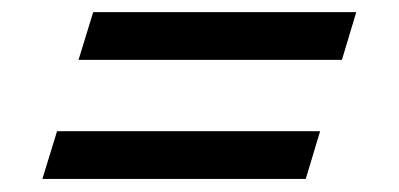

<svg xmlns="http://www.w3.org/2000/svg" viewBox="-20 -412 640 308"><path d="M129.5 -392.5H551.5L528.5 -316H106ZM71.5 -201.5H493.5L470.5 -125H48Z"/></svg>

Font: Newsreader Caption Medium
Style: Italic
Weight: 500
Italic angle: -17°
Designer: Hugues Gentile
Foundry: Production Type
Version: Version 1.001